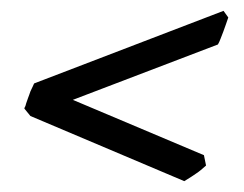

<svg xmlns="http://www.w3.org/2000/svg" viewBox="-20 -459 449 354"><path d="M359.9 -153.8Q354.5 -148.9 350.3 -145.5Q346.2 -142.1 341.8 -139.2Q337.4 -136.2 332.3 -132.8Q327.1 -129.4 319.8 -125L36.1 -245.1L24.9 -258.8Q24.9 -259.8 25.9 -261.7Q26.9 -263.7 26.9 -263.7Q27.3 -264.6 27.6 -266.1Q27.8 -267.6 28.3 -268.6Q29.3 -271 30 -273.4Q30.8 -275.9 31.7 -278.3Q32.7 -281.2 33.9 -284.2Q35.2 -287.1 36.1 -290.5Q37.1 -293 38.3 -295.2Q39.6 -297.4 40.5 -299.8Q41 -301.3 42 -303.2Q42 -303.2 43 -305.2L392.1 -439L400.9 -426.8Q398.9 -421.4 396.7 -414.6Q394.5 -407.7 391.8 -400.9Q389.2 -394 386.7 -387.7Q384.3 -381.3 381.8 -377L114.3 -274.9L356 -172.9L359.9 -153.8Z"/></svg>

Font: GentiumAlt
Style: Italic
Weight: 400
Italic angle: -7°
Designer: J. Victor Gaultney
Version: Version 1.02; 2005; OFL release